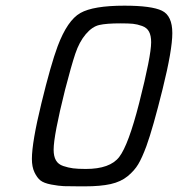

<svg xmlns="http://www.w3.org/2000/svg" viewBox="-20 -642 624 673"><path d="M91.8 -85Q91.8 -143.1 125 -279.5Q158.2 -416 182.1 -480Q216.3 -570.8 261.7 -596.4Q307.1 -622.1 416 -622.1Q511.2 -622.1 547.6 -604.5Q584 -586.9 584 -525.9Q584 -466.8 550 -329.8Q516.1 -192.9 493.2 -129.9Q478 -88.9 464.6 -66.4Q451.2 -43.9 427.5 -24.4Q403.8 -4.9 367.9 3.2Q332 11.2 276.9 11.2H259.8Q221.7 11.2 203.9 10.5Q186 9.8 159.9 4.9Q133.8 0 121.8 -9.5Q109.9 -19 100.8 -38.1Q91.8 -57.1 91.8 -85ZM168 -117.2Q168 -94.2 176 -80.1Q184.1 -65.9 201.7 -60.1Q219.2 -54.2 236.1 -52Q252.9 -49.8 280.8 -49.8Q365.7 -49.8 397.9 -91.8Q430.2 -133.8 467.8 -280.8Q509.8 -445.8 509.8 -494.1Q509.8 -517.1 502.4 -531Q495.1 -544.9 478 -551Q460.9 -557.1 446 -558.6Q431.2 -560.1 401.9 -560.1Q353 -560.1 328.1 -554.4Q303.2 -548.8 280.5 -522Q257.8 -495.1 243.9 -453.6Q230 -412.1 208 -327.1Q168 -167 168 -117.2Z"/></svg>

Font: CMU Typewriter Text
Style: Italic
Weight: 500
Italic angle: -14.04°
Version: Version 0.7.0